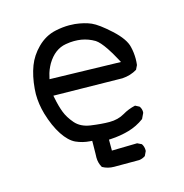

<svg xmlns="http://www.w3.org/2000/svg" viewBox="-86 -525 673 704"><g transform="rotate(-15 250.0 -173.0)"><path d="M208 -381.3Q225.1 -384.3 239.5 -384.3Q253.9 -384.3 266.6 -382.3Q293 -377.9 316.9 -363.8Q332 -354 352.1 -324.2Q364.7 -305.7 379.4 -278.3L386.2 -265.6L116.7 -272.5Q120.1 -288.1 122.1 -294.2Q124 -300.3 126.2 -305.9Q128.4 -311.5 131.1 -316.9Q133.8 -322.3 136.7 -327.6Q164.6 -374 208 -381.3ZM389.6 70.3Q389.6 56.2 382.3 45.4L366.2 37.6L270 39.6V-2L277.8 -2.4Q314 -4.4 346.4 -13.7Q378.9 -22.9 406.7 -43.5L416.5 -64Q417 -65.9 417 -67.9Q417 -69.8 416.7 -72.5Q416.5 -75.2 415.5 -78.6Q413.6 -85 409.7 -89.8L394.5 -97.7Q368.2 -91.8 346.2 -78.6Q321.3 -64 289.1 -64Q259.3 -64 218.3 -69.8Q181.2 -75.2 161.1 -98.4Q141.1 -121.6 132.1 -145Q123 -168.5 116.7 -200.7L114.7 -210.4L376 -206.5Q407.2 -208.5 432.1 -223.6L439.9 -239.7Q441.4 -251.5 441.4 -262.7Q441.4 -286.6 436 -308.6Q429.2 -340.3 386.7 -379.2Q344.2 -418 319.1 -429Q293.9 -439.9 258.8 -443.8Q248 -444.8 237.3 -444.8Q211.9 -444.8 185.1 -439Q145.5 -430.7 114.7 -399.9Q86.4 -371.6 73.2 -336.9Q59.1 -299.8 55.2 -252.4Q54.2 -242.2 54.2 -232.4Q54.2 -194.8 65.4 -155.8Q80.1 -106 102.5 -71.8Q124.5 -38.6 148.9 -27.3Q173.8 -16.1 201.7 -14.2L209.5 -13.7V-5.9Q209.5 19.5 209 33.7Q208.5 47.9 208.5 49.3Q208.5 70.3 218.8 87.9Q238.8 99.1 262.7 99.1H357.9Q370.1 97.7 381.3 90.3L389.2 73.7Q389.6 71.8 389.6 70.3Z"/></g></svg>

Font: NaikaiFont
Style: Light
Weight: 300
Version: Version 1.89